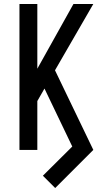

<svg xmlns="http://www.w3.org/2000/svg" viewBox="-20 -755 540 967"><path d="M258 192 196 130 344 -17 204 -309 168 -246V0H78V-735H168V-409L350 -735H450L257 -401L450 0Z"/></svg>

Font: Iosevka SS04 Medium
Style: Regular
Weight: 500
Monospace: yes
Designer: Belleve Invis
Foundry: Belleve Invis
Version: Version 19.0.0; ttfautohint (v1.8.4)